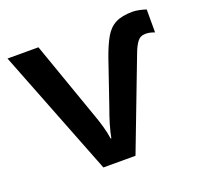

<svg xmlns="http://www.w3.org/2000/svg" viewBox="-101 -659 802 770"><g transform="rotate(-20 300.0 -273.5)"><path d="M215 0 3 -542H135L249 -218Q276 -145 282 -99H285Q289 -122 298.5 -154.5Q308 -187 320 -219L384 -406Q402 -457 420 -488Q438 -519 465.5 -533Q493 -547 538 -547Q550 -547 565 -544Q580 -541 595 -536V-438Q585 -442 575.5 -444Q566 -446 557 -446Q534 -446 521.5 -429Q509 -412 499 -385L352 0Z"/></g></svg>

Font: Noto Sans Mono SemiBold
Style: Regular
Weight: 600
Designer: Monotype Design Team
Foundry: Monotype Imaging Inc.
Version: Version 2.014; ttfautohint (v1.8.4.7-5d5b)